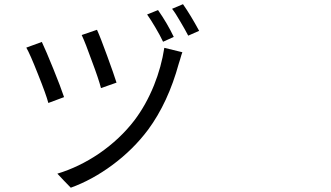

<svg xmlns="http://www.w3.org/2000/svg" viewBox="-20 -834 1540 894"><path d="M309.6 40 278.3 7.8 247.1 -25.4Q347.7 -55.7 441.4 -119.1Q539.1 -186.5 606.4 -274.4Q660.2 -345.7 697.3 -437.5Q731.4 -522.5 745.1 -611.3L829.1 -590.8Q825.2 -581.1 818.4 -556.6Q814.5 -543 812.5 -538.1Q762.7 -356.4 669.9 -230.5Q600.6 -137.7 502.9 -65.4Q409.2 3.9 309.6 40ZM205.1 -354.5Q195.3 -392.6 156.2 -490.2Q120.1 -582 102.5 -612.3L174.8 -638.7Q193.4 -599.6 228 -514.2Q262.7 -428.7 278.3 -381.8ZM450.2 -423.8Q439.5 -465.8 408.2 -548.8Q377.9 -633.8 360.4 -670.9L431.6 -695.3Q447.3 -661.1 478.5 -575.2Q510.7 -487.3 522.5 -449.2ZM739.3 -639.6Q725.6 -668.9 704.1 -705.1Q683.6 -740.2 665 -766.6L715.8 -787.1Q758.8 -725.6 789.1 -662.1ZM856.4 -668Q841.8 -696.3 820.3 -732.4Q796.9 -773.4 781.2 -793L832 -814.5Q868.2 -762.7 907.2 -690.4Z"/></svg>

Font: Bpmf GenSeki Gothic R
Style: R
Weight: 400
Foundry: But Ko
Version: Version 1.320